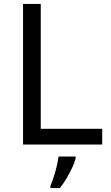

<svg xmlns="http://www.w3.org/2000/svg" viewBox="-20 -734 564 975"><path d="M97 0V-714H187V-80H499V0ZM364 70Q360 88 347.5 115.5Q335 143 318.5 171Q302 199 284 221H236V209Q244 192 252.5 165.5Q261 139 268 110.5Q275 82 277 61H364Z"/></svg>

Font: Noto Sans Tirhuta
Style: Regular
Weight: 400
Designer: Monotype Design Team
Foundry: Monotype Imaging Inc.
Version: Version 2.003; ttfautohint (v1.8.4.7-5d5b)